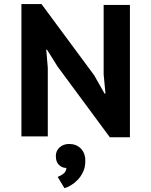

<svg xmlns="http://www.w3.org/2000/svg" viewBox="-20 -687 762 967"><path d="M87.9 0ZM270.5 -351.1 216.8 -437H212.9L220.7 -345.7V0H87.9V-666.5H189L454.1 -308.1L506.8 -215.3H511.2L502 -313V-662.1H634.3V4.4H533.2ZM261.2 99.1Q261.2 72.3 280.3 55.2Q299.3 38.1 328.1 38.1Q364.3 38.1 387 61Q409.7 84 409.7 123Q409.7 155.3 398.2 179.2Q386.7 203.1 370.4 219.7Q354 236.3 336.2 246.8Q318.4 257.3 304.7 260.7L270.5 204.1Q284.7 198.7 298.6 188.7Q312.5 178.7 314.5 158.7Q295.4 159.7 278.3 144.8Q261.2 129.9 261.2 99.1Z"/></svg>

Font: PT Astra Sans
Style: Bold
Weight: 700
Designer: A.Korolkova, I. Chaeva
Foundry: ParaType Ltd
Version: Version 1.001; ttfautohint (v1.6)